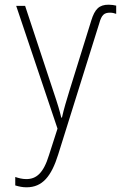

<svg xmlns="http://www.w3.org/2000/svg" viewBox="-20 -555 540 818"><path d="M93 243C161 243 199 196 228 103L403 -456C413 -492 424 -501 449 -501C458 -501 467 -499 475 -496V-531C468 -533 454 -535 443 -535C402 -535 384 -516 369 -468L276 -169C263 -126 252 -91 244 -54H241C235 -80 227 -108 206 -170L87 -530H49L225 -7L189 105C165 184 134 208 92 208C75 208 60 204 45 199V235C62 240 76 243 93 243Z"/></svg>

Font: Noto Sans Mono ExtraCondensed ExtraLight
Style: Regular
Weight: 200
Width: 2
Designer: Monotype Design Team
Foundry: Monotype Imaging Inc.
Version: Version 2.014